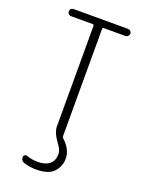

<svg xmlns="http://www.w3.org/2000/svg" viewBox="-173 -812 846 1115"><g transform="rotate(20 250.0 -255.0)"><path d="M81.1 -686.5Q72.3 -686.5 65.9 -693.4Q59.6 -700.2 59.6 -709Q59.6 -717.8 65.9 -724.1Q72.3 -730.5 81.1 -730.5H418Q426.8 -730.5 433.6 -724.1Q440.4 -717.8 440.4 -709Q440.4 -700.2 433.6 -693.4Q426.8 -686.5 418 -686.5H284.2Q276.4 -686.5 276.4 -677.7V-17.6Q276.4 -9.8 282.2 -3.9Q335.9 44.9 335.9 101.6Q335.9 149.4 303.7 184.6Q271.5 219.7 194.3 219.7Q159.2 219.7 121.1 209Q97.7 202.1 97.7 177.7Q97.7 169.9 105 165Q112.3 160.2 119.1 163.1Q152.3 174.8 189.5 174.8Q236.3 174.8 261.7 153.3Q287.1 131.8 287.1 91.8Q287.1 66.4 265.6 38.1Q223.6 -17.6 223.6 -56.6V-677.7Q223.6 -686.5 214.8 -686.5Z"/></g></svg>

Font: Rounded-X Mgen+ 1mn light
Style: Regular
Weight: 200
Designer: [Source Han Sans]
Ryoko NISHIZUKA  (kana & ideographs); Paul D. Hunt (Latin, Greek & Cyrillic); Wenlong ZHANG  (bopomofo
Version: Version 1.059.20150602